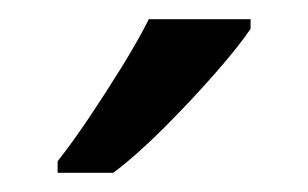

<svg xmlns="http://www.w3.org/2000/svg" viewBox="-20 -786 321 200"><path d="M241 -756Q229 -738 204 -709.5Q179 -681 150.5 -652.5Q122 -624 98 -606H40V-618Q55 -637 72.5 -663Q90 -689 107 -716.5Q124 -744 135 -766H241Z"/></svg>

Font: Noto Sans Gothic
Style: Regular
Weight: 400
Designer: Monotype Design Team
Foundry: Monotype Imaging Inc.
Version: Version 2.001; ttfautohint (v1.8.4.7-5d5b)